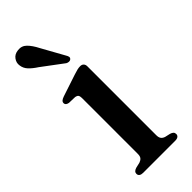

<svg xmlns="http://www.w3.org/2000/svg" viewBox="-230 -728 761 761"><g transform="rotate(-45 150.5 -347.5)"><path d="M209.5 -455V-68.5Q209.5 -55.5 214.8 -48.8Q220 -42 230 -39L252 -34Q260.5 -31.5 264.8 -27.2Q269 -23 269 -16Q269 -8.5 263.2 -4.2Q257.5 0 247 0H67Q57 0 51.2 -4.2Q45.5 -8.5 45.5 -16Q45.5 -22.5 49.8 -26.8Q54 -31 62 -33.5L85.5 -39Q95.5 -42.5 100.5 -48.8Q105.5 -55 105.5 -68.5V-381Q105.5 -392 101.8 -396.8Q98 -401.5 89.5 -403L55.5 -404Q47.5 -405.5 43.5 -409Q39.5 -412.5 39.5 -418Q39.5 -424.5 44.2 -428.8Q49 -433 59 -436.5L151 -467Q164.5 -471.5 173 -473.5Q181.5 -475.5 189.5 -475.5Q199 -475.5 204.2 -470Q209.5 -464.5 209.5 -455ZM127.5 -639 180.5 -543.5Q184 -538 185 -532.5Q186 -527 181.5 -523Q177.5 -519 171.2 -519.2Q165 -519.5 159.5 -522.5L70.5 -589Q49.5 -602.5 36.8 -616.2Q24 -630 22 -648Q19.5 -664 29.8 -678.2Q40 -692.5 60 -694.5Q82.5 -697.5 98 -682Q113.5 -666.5 127.5 -639Z"/></g></svg>

Font: Fraunces
Style: Regular
Weight: 400
Version: Version 1.000;[b76b70a41]